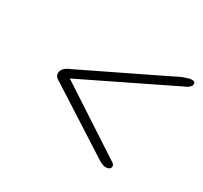

<svg xmlns="http://www.w3.org/2000/svg" viewBox="-100 -694 742 702"><g transform="rotate(30 271.0 -342.5)"><path d="M434 -136Q431 -125 413.5 -125Q406.5 -125 399.8 -127.8Q393 -130.5 384.5 -135.5L109 -312Q86.5 -323.5 92 -343.5Q97 -362 128.5 -374L492 -550.5Q503.5 -554.5 512 -557.2Q520.5 -560 528 -560Q545.5 -560 540.5 -543.5Q535 -531.5 513 -523L138.5 -340.5L420.5 -156.5Q437.5 -148 434 -136Z"/></g></svg>

Font: Fraunces 9pt Light
Style: Italic
Weight: 300
Italic angle: -16°
Version: Version 1.000;[0bf87f6ff]